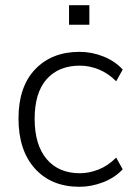

<svg xmlns="http://www.w3.org/2000/svg" viewBox="-20 -709 531 737"><path d="M285 8Q177 8 114 -62Q51 -132 51 -254Q51 -376 115 -443Q179 -510 285 -510Q333 -510 377.5 -492Q422 -474 451 -442L426 -397Q395 -428 359 -442.5Q323 -457 287 -457Q205 -457 159 -405Q113 -353 113 -253Q113 -153 159 -98.5Q205 -44 287 -44Q321 -44 357.5 -58Q394 -72 426 -104L451 -59Q421 -27 376 -9.5Q331 8 285 8ZM245 -614V-689H323V-614Z"/></svg>

Font: Mulish Light
Style: Regular
Weight: 300
Designer: Vernon Adams
Foundry: Vernon Adams
Version: Version 3.603; ttfautohint (v1.8.3)